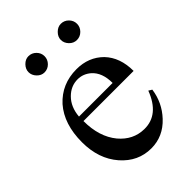

<svg xmlns="http://www.w3.org/2000/svg" viewBox="-205 -766 871 871"><g transform="rotate(-45 231.0 -330.0)"><path d="M240.7 15.1Q156.2 15.1 97.2 -52.2Q37.6 -120.6 37.6 -227.1Q37.6 -343.3 97.7 -412.1Q159.2 -479.5 254.4 -479.5Q332 -479.5 382.8 -428.7Q432.1 -377 432.1 -290.5H110.4Q110.4 -189.5 161.1 -127.9Q209.5 -70.3 279.8 -69.3Q373.5 -67.9 416 -180.2L432.1 -170.4Q421.9 -97.2 371.6 -43.5Q316.9 15.1 240.7 15.1ZM110.4 -319.3H326.2Q326.2 -386.2 288.6 -419.4Q260.3 -443.4 225.6 -443.4Q182.1 -443.4 149.4 -410.6Q115.2 -376.5 110.4 -319.3ZM349.6 -571.3Q328.6 -571.3 313.2 -587.4Q297.9 -603.5 297.9 -623.5Q297.9 -643.1 314 -659.2Q330.1 -675.3 349.6 -675.3Q371.1 -675.3 386.5 -659.9Q401.9 -644.5 401.9 -623.5Q401.9 -602.5 386.5 -586.9Q371.1 -571.3 349.6 -571.3ZM141.6 -571.3Q121.6 -571.3 106.2 -587.4Q90.8 -603.5 90.8 -623.5Q90.8 -643.1 106.4 -659.2Q122.1 -675.3 141.6 -675.3Q163.1 -675.3 178.5 -659.9Q193.8 -644.5 193.8 -623.5Q193.8 -602.5 178.5 -586.9Q163.1 -571.3 141.6 -571.3Z"/></g></svg>

Font: Nuosu SIL
Style: Regular
Weight: 400
Designer: Peter Constable, Alex Kotlar, Peter Martin
Foundry: SIL International
Version: Version 2.300